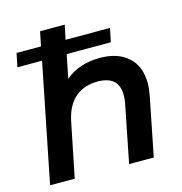

<svg xmlns="http://www.w3.org/2000/svg" viewBox="-109 -841 894 941"><g transform="rotate(-15 338.0 -371.0)"><path d="M622 -359Q622 -335 615 -296L556 0H431L489 -293Q493 -313 493 -334Q493 -431 386 -431Q317 -431 272 -392.5Q227 -354 211 -277L155 0H30L150 -600H25L39 -669H163L178 -742H303L288 -669H513L499 -600H275L251 -481Q320 -540 427 -540Q517 -540 569.5 -493Q622 -446 622 -359Z"/></g></svg>

Font: Montserrat Alternates SemiBold
Style: Italic
Weight: 600
Italic angle: -11.3°
Designer: Julieta Ulanovsky
Foundry: Julieta Ulanovsky
Version: Version 7.200